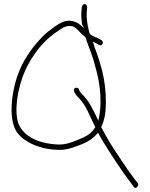

<svg xmlns="http://www.w3.org/2000/svg" viewBox="-20 -794 727 932"><path d="M67 -432C37 -353 14 -199 72 -140C80 -132 88 -123 99 -116C132 -93 176 -75 228 -69C286 -63 306 -67 362 -88C412 -107 431 -121 456 -150C464 -134 473 -119 482 -104C521 -40 575 42 619 99L628 111C638 130 657 106 649 95L639 83C633 75 621 59 603 34C585 9 569 -17 552 -42C523 -84 496 -129 473 -174L471 -177C488 -210 494 -250 494 -299C494 -407 469 -485 439 -565L431 -592L461 -576C478 -567 485 -591 473 -599L446 -613H445C438 -617 426 -620 418 -628C418 -628 418 -629 418 -629C418 -629 417 -628 417 -628C414 -635 412 -641 411 -647C405 -672 399 -703 401 -732L403 -756C404 -765 399 -774 392 -774C384 -774 379 -769 377 -759L375 -734C374 -718 375 -700 378 -679V-676L389 -657L371 -672C350 -690 315 -702 282 -686C256 -675 234 -656 210 -638C197 -627 185 -615 173 -602C131 -556 90 -498 67 -432ZM71 -355C82 -405 98 -448 120 -487C156 -551 201 -605 262 -644C278 -655 294 -668 319 -668C341 -668 352 -654 363 -643L379 -627C384 -622 390 -618 395 -613V-612C398 -606 399 -602 401 -594L415 -557C423 -536 430 -515 436 -495C453 -435 468 -377 468 -300C468 -277 466 -255 463 -236L457 -208L451 -221C430 -267 412 -303 380 -335C373 -342 368 -348 366 -353C363 -361 362 -365 357 -367C346 -371 336 -365 339 -352C344 -340 348 -333 363 -318C400 -280 415 -231 441 -180L443 -177C420 -142 403 -134 353 -113C302 -93 282 -89 231 -95C163 -103 103 -130 75 -182C51 -226 60 -306 71 -355ZM210 -638ZM366 -353ZM411 -647Z"/></svg>

Font: Stray Cat
Style: Lt
Weight: 300
Version: Version 1.0